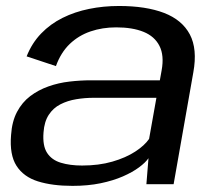

<svg xmlns="http://www.w3.org/2000/svg" viewBox="-20 -616 725 642"><path d="M222.5 5.5Q274 5.5 316.2 -3.2Q358.5 -12 391 -26.2Q423.5 -40.5 445 -56.5Q466.5 -72.5 476.5 -87L469.5 0H560.5L626.5 -374.5Q640.5 -452 614.8 -500.8Q589 -549.5 528.5 -572.8Q468 -596 378 -596Q325.5 -596 277.8 -586.2Q230 -576.5 189.2 -556.2Q148.5 -536 117.8 -504.2Q87 -472.5 69 -427.5L167 -395Q183.5 -440.5 213.2 -469Q243 -497.5 282.8 -511Q322.5 -524.5 368.5 -524.5Q423 -524.5 460 -509.5Q497 -494.5 513.2 -462.5Q529.5 -430.5 520.5 -381L514.5 -347.5H284.5Q249 -347.5 212.2 -343.2Q175.5 -339 141.8 -327Q108 -315 81 -294.5Q54 -274 37 -242Q20 -210 17 -164.5Q11.5 -98.5 35.2 -61.5Q59 -24.5 107 -9.5Q155 5.5 222.5 5.5ZM254.5 -62.5Q214 -62.5 183.5 -71.8Q153 -81 137.5 -104.8Q122 -128.5 125.5 -173Q128 -209 143 -232Q158 -255 182 -267.2Q206 -279.5 234.8 -284.2Q263.5 -289 293.5 -289H503L478.5 -151.5Q463.5 -129.5 432 -109Q400.5 -88.5 355.5 -75.5Q310.5 -62.5 254.5 -62.5Z"/></svg>

Font: Anybody SemiExpanded
Style: Italic
Weight: 400
Width: 6
Italic angle: -10°
Version: Version 1.113;gftools[0.9.25]